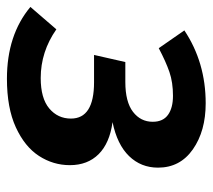

<svg xmlns="http://www.w3.org/2000/svg" viewBox="-60 -534 599 540"><g transform="rotate(90 239.0 -264.5)"><path d="M441 -410Q441 -362 408.5 -328.5Q376 -295 313 -282Q372 -274 403 -243Q434 -212 434 -162Q434 -115 408 -75Q382 -35 327.5 -10Q273 15 191 15Q68 15 -11 -51L52 -124Q115 -80 189 -80Q246 -80 274.5 -104Q303 -128 303 -165Q303 -230 201 -230H124L144 -318H200Q256 -318 284 -339.5Q312 -361 312 -395Q312 -424 292.5 -438Q273 -452 239 -452Q201 -452 172 -442Q143 -432 105 -412L55 -484Q145 -544 260 -544Q338 -544 389.5 -508Q441 -472 441 -410Z"/></g></svg>

Font: FiraGO Medium
Style: Italic
Weight: 500
Italic angle: -8°
Designer: bBox Type GmbH
Foundry: bBox Type GmbH
Version: Version 1.001